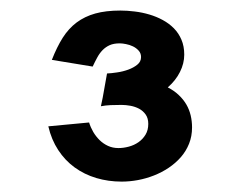

<svg xmlns="http://www.w3.org/2000/svg" viewBox="-20 -626 463 364"><path d="M78.3 -512.5 155.7 -499.8Q160 -509 164.3 -516.9Q168.6 -524.9 174.5 -531Q180.4 -537 188 -540.4Q195.7 -543.8 207 -543.8Q212.1 -543.8 218.9 -542.4Q225.8 -541.1 232 -538.1Q238.3 -535.1 242.8 -530.1Q247.4 -525.1 247.4 -517.8Q247.4 -509.1 240.3 -503.4Q233.3 -497.7 223.2 -494Q213.1 -490.3 201.9 -488.7Q190.7 -487 182.9 -486.7Q179.8 -470.8 177.4 -456Q175 -441.1 171.3 -424.6Q180.5 -426.3 189.6 -426.7Q198.6 -427.1 210.4 -427.1Q218.4 -427.1 227.2 -425.5Q236 -423.9 243.7 -419.9Q251.3 -415.8 256.2 -408.8Q261.1 -401.9 261.1 -391.1Q261.1 -379.3 255.9 -370.7Q250.7 -362.1 242.5 -356.4Q234.3 -350.7 224.2 -348Q214.2 -345.3 204.5 -345.3Q193.7 -345.3 184.8 -349.4Q176 -353.4 168.9 -360.3Q161.9 -367.2 156.8 -375.8Q151.8 -384.4 148.9 -393.8L71.6 -386.5Q77.5 -361.1 90.4 -341.5Q103.2 -321.9 121.5 -308.6Q139.8 -295.3 162.5 -288.5Q185.3 -281.7 210.6 -281.7Q225.9 -281.7 241.5 -284.6Q257 -287.5 271.8 -293.3Q286.6 -299.1 299.8 -307.9Q312.9 -316.7 322.8 -328Q332.7 -339.3 338.4 -353.5Q344.1 -367.7 344.1 -384.4Q344.1 -396.2 341.5 -407.2Q338.9 -418.2 333.3 -427.9Q327.6 -437.6 318.9 -445.8Q310.3 -454.1 298.1 -460.3Q313.2 -473.5 321.2 -489.6Q329.3 -505.7 329.3 -522.3Q329.3 -538.4 324 -550.7Q318.8 -563 309.7 -572.3Q300.6 -581.5 288.6 -588Q276.7 -594.5 263.1 -598.5Q249.6 -602.5 235.5 -604.2Q221.5 -606 208.1 -606Q180.7 -606 160.6 -600.4Q140.6 -594.8 125.3 -583.4Q110.1 -572 98.9 -554.4Q87.8 -536.8 78.3 -512.5Z"/></svg>

Font: Saysettha
Style: Regular
Weight: 400
Designer: John M. Durdin
Foundry: Lao Script for Windows
Version: Version 2.201